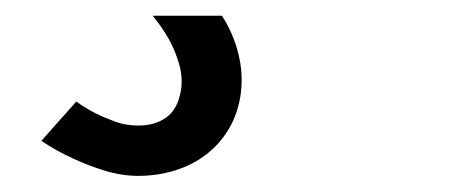

<svg xmlns="http://www.w3.org/2000/svg" viewBox="-20 -20 590 244"><path d="M262 0Q271 13.5 277 29.5Q282.5 43 285.5 61Q288.5 79 286 99Q282.5 124 271 143.5Q259.5 163 242.2 176.2Q225 189.5 202.8 196.5Q180.5 203.5 155.5 203.5Q134.5 203.5 112.8 196.8Q91 190 73 181.5Q52 172 32.5 159L77 109Q88.5 117.5 101.5 124Q112.5 129.5 126.2 134.5Q140 139.5 154.5 139.5Q176 140 191 129.5Q206 119 210 94.5Q212.5 78 207.5 61Q202.5 44 195 30.5Q186 14.5 174 0Z"/></svg>

Font: B612
Style: Italic
Weight: 400
Italic angle: -10°
Designer: Nicolas Chauveau, Thomas Paillot, Jonathan Favre-Lamarine, Jean-Luc Vinot
Foundry: AIRBUS
Version: Version 1.008